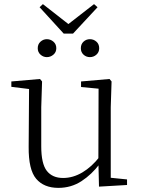

<svg xmlns="http://www.w3.org/2000/svg" viewBox="-20 -897 683 931"><path d="M207 -620Q190 -620 176.5 -632Q163 -644 163 -663Q163 -683 176.5 -695Q190 -707 207 -707Q225 -707 239 -695Q253 -683 253 -663Q253 -644 239 -632Q225 -620 207 -620ZM416 -620Q398 -620 385 -632Q372 -644 372 -663Q372 -683 385 -695Q398 -707 416 -707Q434 -707 447.5 -695Q461 -683 461 -663Q461 -644 447.5 -632Q434 -620 416 -620ZM188 -877 335 -762H288L436 -877L453 -862L334 -734H289L172 -862ZM263 14Q193 14 155.5 -30Q118 -74 119 -185L121 -478L140 -463L35 -476V-502L174 -514L184 -502L180 -377V-188Q180 -103 207 -68.5Q234 -34 286 -34Q334 -34 379.5 -61Q425 -88 463 -137L482 -103H464Q425 -51 375 -18.5Q325 14 263 14ZM460 8 457 -116V-117L458 -467L373 -475V-502L511 -514L521 -502L517 -377V-35L596 -27V0Z"/></svg>

Font: Source Han Serif JP VF
Style: Regular
Weight: 250
Designer: Ryoko NISHIZUKA 西塚涼子 (kana & ideographs); Frank Grießhammer (Latin, Greek & Cyrillic); Wenlong ZHANG 张文龙 (bopomofo); San
Foundry: Adobe
Version: Version 2.001;hotconv 1.1.0;makeotfexe 2.6.0